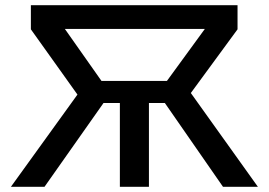

<svg xmlns="http://www.w3.org/2000/svg" viewBox="-20 -720 1036 740"><path d="M22 0 278.5 -355.5 99 -607V-700H895.5V-607L715.5 -361.5L974 0H839.5L589 -361L769.5 -608.5H230L405 -360L151.5 0ZM442 0V-323H325V-408H670.5V-323H554V0Z"/></svg>

Font: Geologica Cursive
Style: Regular
Weight: 400
Designer: Sindre Bremnes, Frode Helland
Foundry: Monokrom Skriftforlag AS
Version: Version 1.010;gftools[0.9.28]